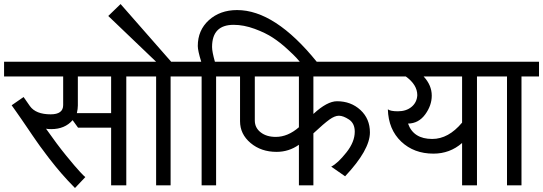

<svg xmlns="http://www.w3.org/2000/svg" viewBox="-30 -919 2692 952"><path d="M521 -357.9V-540H356V-396Q356 -379.4 351.1 -357.9ZM676.8 -540H596.2V0H521V-286.1H356.9L330.1 -323.2Q291.5 -278.8 224.1 -278.8Q207.5 -278.8 198.2 -280.8Q252 -204.1 296.9 -148.9Q343.8 -91.3 367.2 -66.4Q388.2 -43.9 393.1 -41L341.8 13.2Q339.4 10.7 307.1 -22.9Q293 -37.6 273.4 -60.5Q264.6 -70.8 245.1 -94.2Q231.4 -110.4 214.4 -132.8Q206.5 -142.6 197 -155.8Q187.5 -168.9 185.5 -171.4Q169.9 -191.4 151.4 -218.3Q142.1 -231.4 130.6 -248.3Q119.1 -265.1 117.2 -268.1Q115.2 -270.5 101.6 -291Q87.9 -311.5 75.2 -329.6Q64.5 -345.2 48.6 -367.7Q32.7 -390.1 27.8 -397L86.9 -438L118.2 -393.1Q147.5 -352.1 221.2 -352.1Q283.2 -352.1 283.2 -397.9V-540H-9.8V-612.8H676.8Z M902.8 -540H815.9V0H744.1V-540H657.2V-612.8H744.1L506.8 -839.8L567.9 -898.9L818.8 -612.8H902.8Z M1540.5 -612.8H1456.5Q1455.1 -614.7 1439.5 -632.3Q1428.7 -644.5 1394 -676.3Q1358.9 -708.5 1323.2 -731.9Q1287.1 -755.9 1232.9 -775.9Q1178.7 -795.9 1128.4 -795.9Q1021.5 -795.9 1021.5 -686Q1021.5 -662.6 1035.6 -612.8H1128.4V-540H1041.5V0H969.7V-540H882.8V-612.8H967.8Q950.7 -668 950.7 -690.9Q950.7 -769 1005.4 -818.8Q1061 -869.1 1145.5 -869.1Q1333 -869.1 1540.5 -612.8Z M1233.4 -321.8Q1233.4 -285.2 1262.7 -262.7Q1291.5 -240.2 1337.4 -240.2Q1397 -240.2 1452.1 -288.1V-540H1233.4ZM1341.3 -166Q1264.6 -166 1212.4 -210Q1160.2 -253.9 1160.2 -317.9V-540H1108.4V-612.8H1861.3V-540H1523.9V-354Q1591.8 -417 1641.1 -417Q1710 -417 1757.3 -373.5Q1804.2 -330.1 1804.2 -262.2Q1804.2 -175.8 1681.2 -44.9L1612.3 -92.8Q1644.5 -108.9 1687.5 -163.1Q1729 -215.3 1729 -266.1Q1729 -307.1 1700.7 -326.2Q1671.9 -345.2 1650.4 -345.2Q1629.9 -345.2 1603.5 -326.2Q1576.2 -306.6 1523.9 -257.8V0H1452.1V-201.2Q1402.3 -166 1341.3 -166Z M2113.3 -230Q2193.4 -230 2261.2 -311V-540H2070.3Q2110.8 -496.6 2110.8 -444.8Q2110.8 -396.5 2078.6 -352.1Q2045.9 -307.1 1993.2 -306.2Q2020 -230 2113.3 -230ZM2039.1 -446.8Q2039.1 -499 1981.9 -540H1841.3V-612.8H2417V-540H2335V0H2261.2V-210Q2200.7 -157.2 2119.1 -157.2Q2022.5 -157.2 1959.5 -216.8Q1896 -276.9 1893.1 -377Q1905.8 -367.2 1942.9 -367.2Q1984.4 -367.2 2010.7 -389.2Q2037.1 -411.1 2039.1 -446.8Z M2642.6 -540H2555.7V0H2483.9V-540H2397V-612.8H2642.6Z"/></svg>

Font: Miedinger*
Style: Book
Weight: 400
Version: Version 001.000